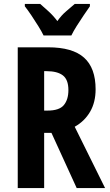

<svg xmlns="http://www.w3.org/2000/svg" viewBox="-20 -1005 557 974"><path d="M224 -765Q348 -765 406.5 -712.5Q465 -660 465 -552Q465 -486 437 -438Q409 -390 359 -362L513 -51H369L241 -331H204V-51H70V-765ZM216 -644H204V-444H221Q281 -444 304 -472Q327 -500 327 -548Q327 -601 299 -622.5Q271 -644 216 -644ZM201 -825Q192 -844 175 -871.5Q158 -899 139.5 -926.5Q121 -954 106 -973V-985H184Q200 -971 225 -948.5Q250 -926 271 -898Q292 -928 316 -948Q340 -968 359 -985H436V-973Q422 -953 404 -926.5Q386 -900 369 -873Q352 -846 342 -825Z"/></svg>

Font: Noto Sans Tamil UI ExtraCondensed
Style: Bold
Weight: 700
Width: 2
Designer: Jelle Bosma - Monotype Design Team
Foundry: Monotype Imaging Inc.
Version: Version 2.004; ttfautohint (v1.8.4.7-5d5b)